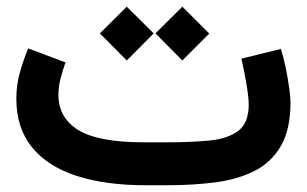

<svg xmlns="http://www.w3.org/2000/svg" viewBox="-20 -548 908 568"><path d="M476.1 0H410.2Q292 0 206.3 -27.8Q120.6 -55.7 74.5 -112.5Q28.3 -169.4 28.3 -255.9Q28.3 -296.4 38.8 -333.7Q49.3 -371.1 63.5 -404.8L173.8 -363.3Q166 -341.8 159.4 -316.7Q152.8 -291.5 152.8 -266.6Q153.3 -198.7 212.4 -162.8Q271.5 -127 405.3 -127H472.7Q543 -127 597.9 -132.1Q652.8 -137.2 684.3 -160.4Q715.8 -183.6 715.8 -238.3Q715.8 -259.8 709 -299.8Q702.1 -339.8 694.3 -374.5L811 -403.3Q818.8 -378.4 825.2 -347.7Q831.5 -316.9 835.4 -289.1Q839.4 -261.2 839.4 -245.6Q839.4 -165 811 -116.2Q782.7 -67.4 732.7 -42.2Q682.6 -17.1 616.7 -8.5Q550.8 0 476.1 0ZM439.9 -449.2 519.5 -528.3 599.1 -448.7 519.5 -369.1ZM275.4 -449.2 355 -528.3 434.6 -449.2 355 -369.1Z"/></svg>

Font: Vazir FD-UI
Style: Bold-FD-UI
Weight: 700
Designer: Saber Rastikerdar
Foundry: Saber Rastikerdar
Version: Version 30.0.0